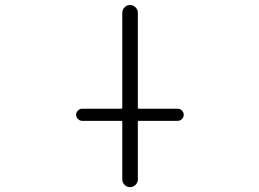

<svg xmlns="http://www.w3.org/2000/svg" viewBox="-20 -774 1040 772"><path d="M310.5 -288.1Q300.8 -288.1 293.5 -295.4Q286.1 -302.7 286.1 -312.5Q286.1 -322.3 293.5 -329.6Q300.8 -336.9 310.5 -336.9H466.8Q471.7 -336.9 471.7 -341.8V-722.7Q471.7 -735.4 481 -744.6Q490.2 -753.9 502.9 -753.9Q515.6 -753.9 524.9 -744.6Q534.2 -735.4 534.2 -722.7V-341.8Q534.2 -336.9 539.1 -336.9H694.3Q704.1 -336.9 711.4 -329.6Q718.8 -322.3 718.8 -312.5Q718.8 -302.7 711.4 -295.4Q704.1 -288.1 694.3 -288.1H539.1Q534.2 -288.1 534.2 -283.2V-52.7Q534.2 -40 524.9 -30.8Q515.6 -21.5 502.9 -21.5Q490.2 -21.5 481 -30.8Q471.7 -40 471.7 -52.7V-283.2Q471.7 -288.1 466.8 -288.1Z"/></svg>

Font: Rounded-L Mgen+ 1mn light
Style: Regular
Weight: 200
Designer: [Source Han Sans]
Ryoko NISHIZUKA  (kana & ideographs); Paul D. Hunt (Latin, Greek & Cyrillic); Wenlong ZHANG  (bopomofo
Version: Version 1.059.20150602